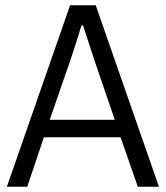

<svg xmlns="http://www.w3.org/2000/svg" viewBox="-20 -706 627 726"><path d="M6 0 245 -686H342L581 0H501L436 -187H146L83 0ZM168 -253H414L336 -481Q333 -491 328 -506Q323 -521 317 -539Q311 -557 305 -576Q299 -595 294 -610H288Q283 -593 275.5 -569Q268 -545 260.5 -522Q253 -499 247 -481Z"/></svg>

Font: Archivo SemiCondensed Light
Style: Regular
Weight: 300
Width: 4
Designer: Hector Gatti
Foundry: Omnibus-Type
Version: Version 2.001